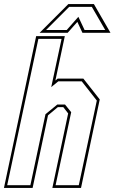

<svg xmlns="http://www.w3.org/2000/svg" viewBox="-44 -928 566 948"><path d="M-24.5 0 134.5 -749.5H276L229.5 -530.5L241 -540H367.5L448.5 -437L356 0H214.5L292.5 -368L268.5 -399H241.5L193 -358.5L117 0ZM-8.5 -13.5H106L180.5 -364L239 -412H277L307.5 -374L230.5 -13.5H345L434 -431.5L359.5 -526.5H244L209 -498L260 -736H145.5ZM293.5 -908H419.5L501.5 -766H363L338 -820L290 -766H151.5ZM297.5 -894 183.5 -780H285.5L343 -845L373.5 -780H475.5L409.5 -894Z"/></svg>

Font: Tourney Condensed Thin
Style: Italic
Weight: 100
Width: 3
Italic angle: -12°
Designer: Tyler Finck
Foundry: Etcetera Type Co
Version: Version 1.010; ttfautohint (v1.8.3)